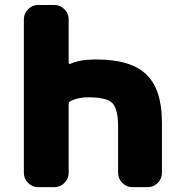

<svg xmlns="http://www.w3.org/2000/svg" viewBox="-20 -775 733 774"><path d="M256.8 -521.5Q256.8 -519.5 258.8 -518.1Q260.7 -516.6 263.7 -517.6Q301.8 -535.2 363.3 -535.2Q366.2 -535.2 369.1 -535.2Q507.8 -535.2 570.3 -474.6Q632.8 -414.1 632.8 -281.2V-78.1Q632.8 -54.7 615.7 -37.6Q598.6 -20.5 575.2 -20.5H513.7Q490.2 -20.5 473.1 -37.6Q456.1 -54.7 456.1 -78.1V-262.7Q456.1 -336.9 432.6 -359.9Q409.2 -382.8 335 -382.8Q294.9 -382.8 263.7 -367.2Q256.8 -363.3 256.8 -355.5V-78.1Q256.8 -54.7 239.7 -37.6Q222.7 -20.5 199.2 -20.5H133.8Q110.4 -20.5 93.3 -37.6Q76.2 -54.7 76.2 -78.1V-697.3Q76.2 -720.7 93.3 -737.8Q110.4 -754.9 133.8 -754.9H199.2Q222.7 -754.9 239.7 -737.8Q256.8 -720.7 256.8 -697.3Z"/></svg>

Font: Gen Jyuu Gothic Heavy
Style: Bold
Weight: 900
Designer: [Source Han Sans]
Ryoko NISHIZUKA  (kana & ideographs); Paul D. Hunt (Latin, Greek & Cyrillic); Wenlong ZHANG  (bopomofo
Version: Version 1.002.20150607